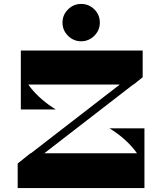

<svg xmlns="http://www.w3.org/2000/svg" viewBox="-20 -957 825 977"><path d="M379 -57H715Q715 -131 664.5 -194Q614 -257 537 -304H715V-6H379ZM70 -125 135 -177H715V0H70ZM307 -647H86Q86 -573 136.5 -510Q187 -447 264 -400H86V-698H307ZM706 -564 660 -527H86V-700H706ZM70 -125 639 -565 706 -564 138 -125ZM393 -747Q354 -747 326 -775Q298 -803 298 -842Q298 -881 326 -909Q354 -937 393 -937Q432 -937 460 -909.5Q488 -882 488 -842Q488 -803 460 -775Q432 -747 393 -747Z"/></svg>

Font: Space Cowgirl
Style: Regular
Weight: 400
Designer: Valery Marier
Foundry: Valery Marier
Version: Version 1.000